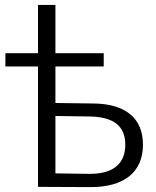

<svg xmlns="http://www.w3.org/2000/svg" viewBox="-20 -762 636 783"><path d="M2 -545V-491H135V0L347 1C486 2 563 -60 563 -172C563 -280 492 -339 360 -340L206 -342V-491H403V-545H206V-742H135V-545ZM343 -287C442 -286 491 -249 491 -172C491 -93 440 -52 343 -53L206 -55V-289Z"/></svg>

Font: Malon Grotesk
Style: Regular
Weight: 400
Designer: Julieta Ulanovsky
Foundry: Julieta Ulanovsky
Version: Version 7.200